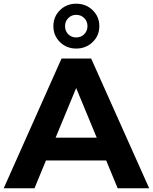

<svg xmlns="http://www.w3.org/2000/svg" viewBox="-29 -1016 825 1036"><path d="M544 -150H219L157 0H-9L303 -700H463L776 0H606ZM493 -273 382 -541 271 -273ZM259 -875Q259 -926 294.5 -961Q330 -996 382 -996Q435 -996 471 -961Q507 -926 507 -875Q507 -824 471 -789Q435 -754 382 -754Q330 -754 294.5 -789Q259 -824 259 -875ZM443 -875Q443 -901 425.5 -918.5Q408 -936 382 -936Q357 -936 339.5 -918.5Q322 -901 322 -875Q322 -849 339 -831.5Q356 -814 382 -814Q408 -814 425.5 -831.5Q443 -849 443 -875Z"/></svg>

Font: Montserrat-Bold
Style: Bold
Weight: 700
Version: Version 7.200